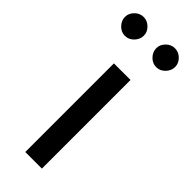

<svg xmlns="http://www.w3.org/2000/svg" viewBox="-241 -696 720 720"><g transform="rotate(45 119.0 -336.0)"><path d="M80 0V-470H168V0ZM-14 -623Q-14 -642 1 -657Q16 -672 36 -672Q56 -672 71 -657Q86 -642 86 -623Q86 -603 71 -587.5Q56 -572 36 -572Q16 -572 1 -587.5Q-14 -603 -14 -623ZM152 -623Q152 -642 167 -657Q182 -672 202 -672Q222 -672 237 -657Q252 -642 252 -623Q252 -603 237 -587.5Q222 -572 202 -572Q182 -572 167 -587.5Q152 -603 152 -623Z"/></g></svg>

Font: Ek Mukta
Style: Regular
Weight: 400
Designer: Girish Dalvi and Yashodeep Gholap
Foundry: Ek Type
Version: Version 2.538;PS 1.001;hotconv 16.6.51;makeotf.lib2.5.65220;